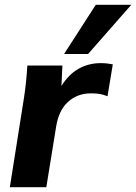

<svg xmlns="http://www.w3.org/2000/svg" viewBox="-20 -780 567 800"><path d="M21 0 80 -373Q85 -405 88.5 -439.5Q92 -474 94 -507H240L236 -422Q266 -470 307.5 -493.5Q349 -517 400 -517Q414 -517 426.5 -515.5Q439 -514 450 -512L428 -379Q410 -386 395.5 -388.5Q381 -391 359 -391Q303 -391 264 -356Q225 -321 214 -253L173 0ZM247 -555 379 -760H527L347 -555Z"/></svg>

Font: Mulish ExtraBold
Style: Italic
Weight: 800
Italic angle: -9°
Designer: Vernon Adams
Foundry: Vernon Adams
Version: Version 3.603; ttfautohint (v1.8.3)